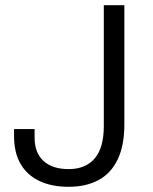

<svg xmlns="http://www.w3.org/2000/svg" viewBox="-20 -706 587 738"><path d="M244 12Q178 12 131 -10.5Q84 -33 59 -76Q34 -119 34 -184V-210H113V-177Q113 -119 147 -87.5Q181 -56 244 -56Q309 -56 344 -97Q379 -138 379 -221V-686H458V-228Q458 -147 432.5 -93.5Q407 -40 359 -14Q311 12 244 12Z"/></svg>

Font: Archivo SemiBold Light
Style: Regular
Weight: 300
Version: Version 2.001